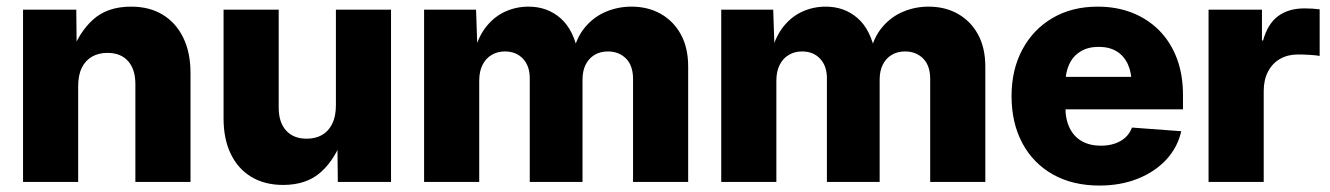

<svg xmlns="http://www.w3.org/2000/svg" viewBox="-20 -559 4088 590"><path d="M220.2 -293.9V0H50.8V-529.3H214.4L215.8 -391.1H198.7Q221.2 -458 265.4 -498.3Q309.6 -538.6 382.8 -538.6Q439.5 -538.6 480.2 -513.7Q521 -488.8 543.2 -443.1Q565.4 -397.5 565.4 -334.5V0H396V-300.3Q396 -346.2 373.5 -371.3Q351.1 -396.5 310.1 -396.5Q283.2 -396.5 262.9 -385Q242.7 -373.5 231.4 -350.8Q220.2 -328.1 220.2 -293.9Z M850.1 9.3Q793.5 9.3 752.4 -15.4Q711.4 -40 689.2 -85.9Q667 -131.8 667 -194.8V-529.3H836.4V-228.5Q836.4 -183.1 859.1 -158Q881.8 -132.8 922.4 -132.8Q949.7 -132.8 969.7 -144.3Q989.7 -155.8 1001 -178.7Q1012.2 -201.7 1012.2 -234.9V-529.3H1181.6V0H1018.1L1016.6 -138.2H1033.7Q1011.2 -71.3 967 -31Q922.9 9.3 850.1 9.3Z M1283.2 0V-529.3H1442.9L1447.3 -399.4H1437.5Q1450.2 -447.8 1475.3 -478.5Q1500.5 -509.3 1533.7 -523.9Q1566.9 -538.6 1604 -538.6Q1662.1 -538.6 1702.6 -502.9Q1743.2 -467.3 1756.8 -394H1740.2Q1751 -443.4 1777.8 -475.3Q1804.7 -507.3 1841.8 -522.9Q1878.9 -538.6 1920.4 -538.6Q1971.2 -538.6 2010.5 -516.4Q2049.8 -494.1 2072.3 -453.1Q2094.7 -412.1 2094.7 -354V0H1925.3V-316.4Q1925.3 -357.4 1903.6 -379.2Q1881.8 -400.9 1848.1 -400.9Q1824.2 -400.9 1806.6 -390.1Q1789.1 -379.4 1779.5 -360.1Q1770 -340.8 1770 -314.5V0H1607.9V-318.8Q1607.9 -356.4 1586.9 -378.7Q1565.9 -400.9 1531.7 -400.9Q1508.8 -400.9 1491 -390.4Q1473.1 -379.9 1462.9 -359.9Q1452.6 -339.8 1452.6 -311V0Z M2196.3 0V-529.3H2356L2360.4 -399.4H2350.6Q2363.3 -447.8 2388.4 -478.5Q2413.6 -509.3 2446.8 -523.9Q2480 -538.6 2517.1 -538.6Q2575.2 -538.6 2615.7 -502.9Q2656.2 -467.3 2669.9 -394H2653.3Q2664.1 -443.4 2690.9 -475.3Q2717.8 -507.3 2754.9 -522.9Q2792 -538.6 2833.5 -538.6Q2884.3 -538.6 2923.6 -516.4Q2962.9 -494.1 2985.4 -453.1Q3007.8 -412.1 3007.8 -354V0H2838.4V-316.4Q2838.4 -357.4 2816.7 -379.2Q2794.9 -400.9 2761.2 -400.9Q2737.3 -400.9 2719.7 -390.1Q2702.1 -379.4 2692.6 -360.1Q2683.1 -340.8 2683.1 -314.5V0H2521V-318.8Q2521 -356.4 2500 -378.7Q2479 -400.9 2444.8 -400.9Q2421.9 -400.9 2404.1 -390.4Q2386.2 -379.9 2376 -359.9Q2365.7 -339.8 2365.7 -311V0Z M3358.4 11.2Q3276.4 11.2 3215.6 -22.9Q3154.8 -57.1 3121.6 -119.1Q3088.4 -181.2 3088.4 -263.7Q3088.4 -344.7 3121.6 -406.7Q3154.8 -468.8 3214.4 -503.7Q3273.9 -538.6 3353 -538.6Q3411.1 -538.6 3459 -519.8Q3506.8 -501 3542 -465.6Q3577.1 -430.2 3596.2 -380.1Q3615.2 -330.1 3615.2 -267.1V-223.1H3145.5V-322.8H3535.6L3457.5 -301.3Q3457.5 -336.4 3445.6 -362.1Q3433.6 -387.7 3411.1 -401.4Q3388.7 -415 3356 -415Q3323.7 -415 3300.8 -401.1Q3277.8 -387.2 3265.9 -362.1Q3253.9 -336.9 3253.9 -302.7V-230Q3253.9 -191.9 3267.1 -165.3Q3280.3 -138.7 3304.7 -125Q3329.1 -111.3 3362.8 -111.3Q3386.7 -111.3 3406 -117.9Q3425.3 -124.5 3438.7 -137Q3452.1 -149.4 3458.5 -167L3609.9 -155.8Q3598.6 -106 3564 -68.6Q3529.3 -31.2 3476.6 -10Q3423.8 11.2 3358.4 11.2Z M3693.8 0V-529.3H3857.9V-434.6H3861.3Q3875.5 -485.8 3907.5 -509.5Q3939.5 -533.2 3988.3 -533.2Q4001 -533.2 4012.7 -532.5Q4024.4 -531.7 4035.2 -530.3V-387.2Q4024.4 -389.2 4004.9 -390.4Q3985.4 -391.6 3968.3 -391.6Q3937.5 -391.6 3913.8 -378.2Q3890.1 -364.7 3876.7 -339.4Q3863.3 -314 3863.3 -279.3V0Z"/></svg>

Font: Inter 24pt ExtraBold
Style: Regular
Weight: 800
Designer: Rasmus Andersson
Foundry: rsms
Version: Version 4.001;git-66647c0bb